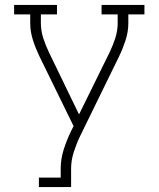

<svg xmlns="http://www.w3.org/2000/svg" viewBox="-20 -755 640 775"><path d="M137 0V-38H225V-74Q225 -113 237 -151Q249 -189 266 -224L277 -246L139 -528Q124 -559 113 -593Q102 -627 102 -662V-697H37V-735H210V-697H145V-662Q145 -631 154.5 -601.5Q164 -572 177 -545L299 -293L423 -545Q436 -572 445.5 -601.5Q455 -631 455 -662V-697H390V-735H563V-697H498V-662Q498 -627 487 -593Q476 -559 461 -528L304 -207Q289 -176 278 -142Q267 -108 267 -74V0Z"/></svg>

Font: Iosevka Curly Slab XLtEx
Style: Regular
Weight: 200
Width: 7
Monospace: yes
Designer: Belleve Invis
Foundry: Belleve Invis
Version: Version 11.1.0; ttfautohint (v1.8.3)